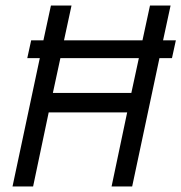

<svg xmlns="http://www.w3.org/2000/svg" viewBox="-20 -670 652 690"><path d="M25 0 123 -461H78L92 -525H136L163 -650H237L210 -525H492L519 -650H593L566 -525H612L598 -461H553L455 0H381L437 -266H155L99 0ZM170 -336H452L479 -461H197Z"/></svg>

Font: Sometype Mono
Style: Italic
Weight: 400
Italic angle: -12°
Monospace: yes
Designer: Ryoichi Tsunekawa
Foundry: Dharma Type
Version: Version 1.000; ttfautohint (v1.8.3)